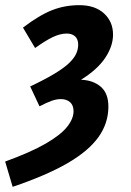

<svg xmlns="http://www.w3.org/2000/svg" viewBox="-44 -528 506 744"><path d="M5 196 -24 98Q75 62 133 28.5Q191 -5 216 -36.5Q241 -68 241 -97Q241 -120 227.5 -132Q214 -144 192 -144Q175 -144 156.5 -137.5Q138 -131 109 -116L73 -193Q130 -220 166.5 -242Q203 -264 223 -283Q243 -302 251 -319.5Q259 -337 259 -355Q259 -376 247 -387Q235 -398 215 -398Q189 -398 160 -384Q131 -370 92 -342L45 -421Q108 -469 157.5 -488.5Q207 -508 264 -508Q324 -508 359 -476Q394 -444 394 -394Q394 -349 363.5 -303.5Q333 -258 270 -219Q318 -217 347 -191.5Q376 -166 376 -115Q376 -50 337 4Q298 58 216.5 105Q135 152 5 196Z"/></svg>

Font: Source Sans 3
Style: Bold Italic
Weight: 700
Italic angle: -11°
Designer: Paul D. Hunt
Foundry: Adobe
Version: Version 3.052;hotconv 1.1.0;makeotfexe 2.6.0